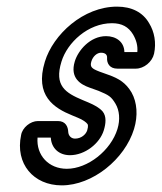

<svg xmlns="http://www.w3.org/2000/svg" viewBox="-20 -527 488 579"><path d="M334.2 -138C314.3 -73 244.5 -18 181.5 -18C126.5 -18 89 -59 93.2 -112H133.2C134.8 -81 157 -59 191 -59C236 -59 280.7 -94 293 -134C299.1 -154 301.8 -176 289.4 -191C279.8 -202 265.2 -210 246.6 -218L229.8 -225C177.5 -247 142.9 -268 165.3 -341C183 -399 245.7 -457 317.7 -457C347.7 -457 367.4 -446 381.3 -423C391.1 -406 395.9 -389 394.1 -370H355.1C354.6 -401 329.8 -418 299.8 -418C251.8 -418 215.6 -375 205.6 -342C190 -291 224.2 -272 249.4 -263L277.3 -253C308.4 -240 315.2 -236 328.4 -214C340.3 -194 342.8 -166 334.2 -138ZM384.2 -138C396.4 -178 393.6 -218 376.8 -248C359.7 -277 338.7 -290 308 -301L280.1 -311C256.8 -320 250.4 -325 255.6 -342C260.1 -357 272.5 -368 284.5 -368C298.5 -368 303.4 -361 302.9 -353C301.7 -336 310.8 -320 333.8 -320H389.8C413.8 -320 438.9 -340 444.6 -365C451.7 -398 445.8 -431 429.7 -457C410.8 -490 377 -507 333 -507C231 -507 140.3 -423 115.3 -341C83.8 -238 143.5 -201 197.7 -179L214.6 -172C229.8 -166 240.3 -158 243.8 -153C244.5 -152 247.2 -148 243 -134C239.3 -122 225.3 -109 206.3 -109C194.3 -109 186.1 -118 185.7 -130C185 -144 178.5 -162 154.5 -162H94.5C71.5 -162 47.4 -142 43.7 -120C25.1 -33 81.2 32 166.2 32C259.2 32 356.4 -47 384.2 -138Z"/></svg>

Font: DIN Rundschrift
Style: EngKontKu
Weight: 400
Width: 3
Version: Version 1.027